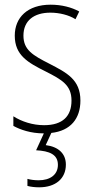

<svg xmlns="http://www.w3.org/2000/svg" viewBox="-20 -559 401 819"><path d="M261 143C261 97 230 67 175 60L199 8C281 -1 323 -53 323 -130C323 -220 264 -249 191 -287C120 -323 80 -346 80 -407C80 -471 125 -505 195 -505C233 -505 274 -495 302 -477L318 -510C285 -528 243 -539 196 -539C97 -539 43 -484 43 -407C43 -323 99 -292 175 -254C244 -219 285 -196 285 -130C285 -64 248 -25 168 -25C120 -25 73 -40 37 -63V-22C66 -6 111 10 167 10L134 82C191 85 227 100 227 144C227 187 193 210 145 210C129 210 111 208 97 204V234C111 238 130 240 147 240C217 240 261 203 261 143Z"/></svg>

Font: Noto Sans Arabic UI Cn XLt
Style: Regular
Weight: 200
Width: 3
Designer: Monotype Design Team, Nadine Chahine and Nizar Qandah
Foundry: Monotype Imaging Inc.
Version: Version 2.010